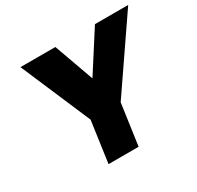

<svg xmlns="http://www.w3.org/2000/svg" viewBox="-150 -875 1078 1050"><g transform="rotate(-30 389.0 -350.0)"><path d="M476.6 -259.8 439.9 0H250L286.6 -259.8L98.1 -700.2H318.4L408.2 -450.2L568.4 -700.2H778.3Z"/></g></svg>

Font: Fivo Sans Heavy
Style: Regular
Weight: 900
Designer: Alexander Slobzheninov
Foundry: Alexander Slobzheninov
Version: 1.0